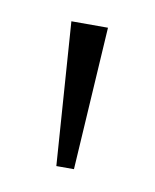

<svg xmlns="http://www.w3.org/2000/svg" viewBox="-40 -748 225 279"><g transform="rotate(10 72.0 -608.5)"><path d="M60 -503 45 -714H99L86 -503Z"/></g></svg>

Font: Noto Serif SemiCondensed ExtraLight
Style: Regular
Weight: 200
Width: 4
Designer: Monotype Design Team
Foundry: Monotype Imaging Inc.
Version: Version 2.014